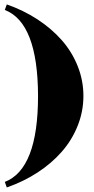

<svg xmlns="http://www.w3.org/2000/svg" viewBox="-20 -753 416 851"><path d="M148.6 -327.8Q147.7 -652.5 1.3 -708.9L10.1 -733.4Q83.9 -707.6 146 -667.2Q208 -626.7 253.5 -575.2Q299 -523.6 324.3 -460Q349.7 -396.4 349.7 -327.8Q349.7 -259.2 324.3 -195.6Q299 -132 253.7 -80.4Q208.5 -28.8 146.4 11.6Q84.4 52 10.1 77.8L1.3 53.3Q148.6 -3.5 148.6 -327.8Z"/></svg>

Font: Wabroye
Style: Medium
Weight: 500
Designer: gluk
Foundry: gluk
Version: Version 0.14